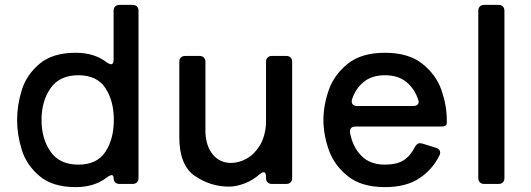

<svg xmlns="http://www.w3.org/2000/svg" viewBox="-20 -753 2172 786"><path d="M434 -490Q445 -490 445 -509V-709Q445 -720 451.5 -726.5Q458 -733 469 -733H523Q534 -733 540.5 -726.5Q547 -720 547 -709V-24Q547 -13 540.5 -6.5Q534 0 523 0H469Q458 0 451.5 -6.5Q445 -13 445 -24Q445 -36 437 -36Q430 -36 418 -27Q367 13 290 13Q195 13 141.5 -32.5Q88 -78 69 -140Q50 -202 50 -262Q50 -322 69 -384Q88 -446 141.5 -491.5Q195 -537 290 -537Q367 -537 418 -497Q428 -490 434 -490ZM446 -262Q446 -340 411.5 -392.5Q377 -445 301 -445Q224 -445 187 -392Q150 -339 150 -262Q150 -185 187 -132Q224 -79 301 -79Q377 -79 411.5 -131.5Q446 -184 446 -262Z M1069 -500Q1069 -511 1075.5 -517.5Q1082 -524 1093 -524H1152Q1163 -524 1169.5 -517.5Q1176 -511 1176 -500V-24Q1176 -13 1169.5 -6.5Q1163 0 1152 0H1093Q1082 0 1075.5 -6.5Q1069 -13 1069 -24V-29Q1069 -48 1059 -48Q1053 -48 1042 -39Q1015 -15 981 -2Q947 11 917 11Q842 11 778 -32.5Q714 -76 714 -192V-500Q714 -511 720.5 -517.5Q727 -524 738 -524H797Q808 -524 814.5 -517.5Q821 -511 821 -500V-209Q824 -152 852.5 -119Q881 -86 926 -86Q958 -86 989.5 -103.5Q1021 -121 1043 -156.5Q1065 -192 1069 -245Z M1785 -235H1435Q1423 -235 1417 -228.5Q1411 -222 1413 -209Q1424 -151 1459.5 -115Q1495 -79 1556 -79Q1603 -79 1631 -96Q1659 -113 1679 -152Q1687 -167 1700 -167Q1702 -167 1710 -165L1765 -148Q1782 -142 1782 -129Q1782 -123 1779 -117Q1751 -59 1696.5 -23Q1642 13 1556 13Q1459 13 1403 -32.5Q1347 -78 1325.5 -140.5Q1304 -203 1304 -262Q1304 -321 1325.5 -383.5Q1347 -446 1403 -491.5Q1459 -537 1556 -537Q1653 -537 1709.5 -491.5Q1766 -446 1787.5 -383.5Q1809 -321 1809 -262V-249Q1809 -235 1785 -235ZM1421 -346Q1420 -343 1420 -337Q1420 -329 1426 -324Q1432 -319 1442 -319H1671Q1684 -319 1690 -325.5Q1696 -332 1693 -342Q1678 -389 1644 -417Q1610 -445 1556 -445Q1503 -445 1469.5 -418Q1436 -391 1421 -346Z M2021 0H1962Q1951 0 1944.5 -6.5Q1938 -13 1938 -24V-709Q1938 -720 1944.5 -726.5Q1951 -733 1962 -733H2021Q2032 -733 2038.5 -726.5Q2045 -720 2045 -709V-24Q2045 -13 2038.5 -6.5Q2032 0 2021 0Z"/></svg>

Font: Shippori Gothic B2 Bold
Style: Regular
Weight: 700
Designer: FONTDASU
Foundry: FONTDASU / Google Inc. / but / Adobe
Version: Version 1.130